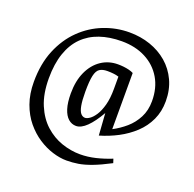

<svg xmlns="http://www.w3.org/2000/svg" viewBox="-140 -808 1114 1102"><g transform="rotate(20 417.0 -256.5)"><path d="M378 151Q337.9 151 292.6 137Q247.3 123 204.1 94.8Q161 66.6 125.6 23.8Q90.3 -18.9 69.1 -77.5Q48 -136.1 48 -210Q48 -320 83 -404.5Q118.1 -489.1 177.6 -547Q237.1 -604.9 312.6 -634.5Q388.1 -664 468 -664Q536.1 -664 595.7 -643.5Q655.3 -623 700.7 -584Q746 -545 772 -489Q798 -433 798 -363Q798 -300 774.1 -248.6Q750.2 -197.2 708.4 -158.1Q666.6 -119 614.2 -91.4Q561.8 -63.9 504 -47L494.7 -181.2Q459.8 -120.1 426 -87Q392.2 -54 361.4 -54Q334.9 -54 314.1 -72.2Q293.4 -90.4 281.7 -127.2Q270.1 -164 270.1 -219.7Q270.1 -296.7 296 -352.7Q321.9 -408.7 366.7 -438.9Q411.6 -469 468 -469Q486 -469 503.1 -467.1Q520.1 -465.2 536 -461.3Q551.8 -457.4 563.9 -451V-108Q605.4 -129.6 641.8 -161Q678.2 -192.5 700.8 -236.3Q723.5 -280 723.5 -336.6Q723.5 -417.6 688.2 -476.7Q653 -535.9 590 -568.4Q527.1 -601 443.9 -601Q369.7 -601 310.1 -580.5Q250.5 -560 208.6 -518.2Q166.7 -476.4 144.3 -411.6Q121.9 -346.7 121.9 -258Q121.9 -164 149.9 -97.3Q177.9 -30.7 224 10.9Q270 52.4 326 71.7Q382 91 439 91Q485 91 533 79.5Q581 68 628 49L636 73.4Q573 106.4 528.5 123Q484 139.7 449 145.3Q414 151 378 151ZM394.6 -115.6Q405.8 -115.6 422.3 -126.8Q438.8 -138 455.2 -163.1Q471.5 -188.2 482.7 -229Q494 -269.8 494 -329.7V-403.3Q479.9 -407.8 462.3 -409.9Q444.6 -412 424.1 -412Q394.9 -412 377.5 -400.6Q360 -389.3 352.5 -355.9Q345 -322.6 345 -257Q345 -203.4 350.9 -172.5Q356.7 -141.7 368 -128.6Q379.3 -115.6 394.6 -115.6Z"/></g></svg>

Font: Ancizar Serif Light
Style: Regular
Weight: 300
Designer: Cesar Puertas, Viviana Monsalve, Julian Moncada, Julian Prieto, Jose Castro, Felipe Aragon, Mariel Hernandez, Sara Alarc
Version: Version 8.100